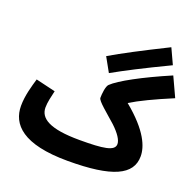

<svg xmlns="http://www.w3.org/2000/svg" viewBox="-154 -1059 1260 1240"><g transform="rotate(20 476.0 -438.5)"><path d="M494 -603C582 -652 683 -705 865 -792L816 -898C639 -810 527 -751 440 -700ZM185 -255C185 -290 196 -334 205 -373L70 -405C55 -354 33 -281 33 -211C33 -84 128 21 438 21C742 21 871 -39 871 -168C871 -232 835 -331 674 -463C738 -502 826 -544 952 -597L890 -731C706 -652 564 -575 518 -530C503 -516 497 -464 497 -434C497 -413 569 -357 630 -302C678 -257 703 -218 703 -191C703 -142 626 -132 464 -132C255 -132 185 -181 185 -255Z"/></g></svg>

Font: Noto Sans Arabic UI Extra
Style: Regular
Weight: 800
Designer: Nadine Chahine - Monotype Design Team
Foundry: Monotype Imaging Inc.
Version: Version 1.900